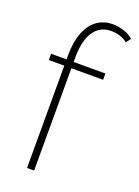

<svg xmlns="http://www.w3.org/2000/svg" viewBox="-142 -802 627 864"><g transform="rotate(20 171.5 -370.0)"><path d="M102 0V-490H28V-520H102V-539Q102 -602 119 -647Q136 -692 168 -716Q200 -740 244 -740Q273 -740 300.5 -730.5Q328 -721 343 -706L326 -683Q313 -695 292 -702Q271 -709 248 -709Q194 -709 165 -665.5Q136 -622 136 -539V-520H288V-490H136V0Z"/></g></svg>

Font: Raleway Thin ExtraLight
Style: Regular
Weight: 250
Version: Version 4.026